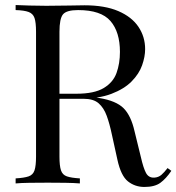

<svg xmlns="http://www.w3.org/2000/svg" viewBox="-20 -728 700 762"><path d="M42 -708Q63 -707 97 -706Q131 -705 164 -705Q211 -705 254 -706Q297 -707 315 -707Q396 -707 449.5 -684Q503 -661 529.5 -621.5Q556 -582 556 -533Q556 -503 544 -469Q532 -435 502.5 -405Q473 -375 422 -355.5Q371 -336 293 -336H197V-356H283Q354 -356 391.5 -378.5Q429 -401 442.5 -438.5Q456 -476 456 -522Q456 -601 418.5 -644.5Q381 -688 290 -688Q244 -688 230 -671Q216 -654 216 -602V-106Q216 -70 222 -52Q228 -34 245.5 -28Q263 -22 297 -20V0Q274 -2 239.5 -2.5Q205 -3 170 -3Q131 -3 97 -2.5Q63 -2 42 0V-20Q76 -22 93.5 -28Q111 -34 117 -52Q123 -70 123 -106V-602Q123 -639 117 -656.5Q111 -674 93.5 -680.5Q76 -687 42 -688ZM201 -353Q255 -351 286 -348.5Q317 -346 336.5 -344Q356 -342 374 -339Q441 -328 470.5 -298.5Q500 -269 514 -207L539 -105Q549 -61 559.5 -41.5Q570 -22 592 -23Q609 -24 620.5 -34Q632 -44 645 -61L660 -50Q639 -19 616.5 -2.5Q594 14 553 14Q516 14 488 -8Q460 -30 446 -94L424 -194Q415 -237 403.5 -268.5Q392 -300 371.5 -318Q351 -336 311 -336H203Z"/></svg>

Font: Playfair Display
Style: Regular
Weight: 400
Designer: Claus Eggers Sørensen
Foundry: Claus Eggers Sørensen
Version: Version 1.203